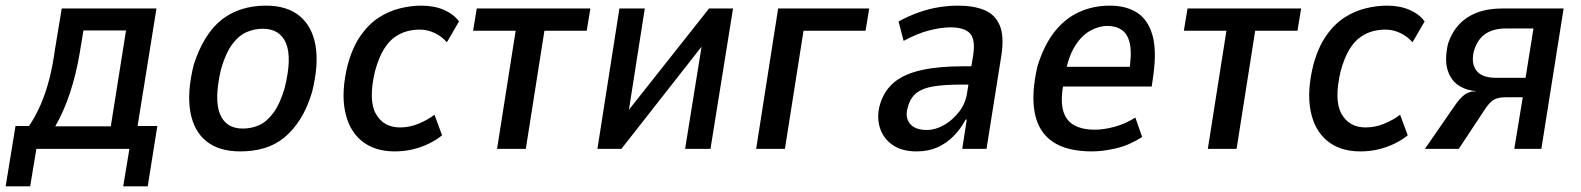

<svg xmlns="http://www.w3.org/2000/svg" viewBox="-38 -528 5607 681"><path d="M-18 133 17 -81H65Q89 -117 106.5 -157.5Q124 -198 136.5 -246Q149 -294 157 -353L181 -498H517L450 -81H520L486 133H399L421 0H91L69 133ZM158 -80H355L409 -420H258L244 -336Q232 -265 210.5 -199.5Q189 -134 158 -80Z M814 9Q739 9 694 -27Q649 -63 637 -132Q625 -201 649 -298Q667 -354 692.5 -394.5Q718 -435 750 -459.5Q782 -484 821 -496Q860 -508 905 -508Q980 -508 1024.5 -471.5Q1069 -435 1081 -367Q1093 -299 1069 -202Q1052 -145 1026.5 -105Q1001 -65 969.5 -39.5Q938 -14 899 -2.5Q860 9 814 9ZM823 -72Q854 -72 881 -84Q908 -96 931.5 -127.5Q955 -159 972 -217Q998 -323 976.5 -374.5Q955 -426 894 -426Q865 -426 837.5 -414.5Q810 -403 786.5 -372Q763 -341 746 -283Q721 -176 742 -124Q763 -72 823 -72Z M1362 9Q1290 9 1244.5 -28.5Q1199 -66 1185.5 -135Q1172 -204 1195 -297Q1212 -360 1241 -401.5Q1270 -443 1306 -466Q1342 -489 1381 -498.5Q1420 -508 1456 -508Q1502 -508 1536.5 -493Q1571 -478 1590 -452L1547 -378Q1529 -399 1503.5 -411Q1478 -423 1451 -423Q1429 -423 1407 -417.5Q1385 -412 1363 -397Q1341 -382 1323 -352.5Q1305 -323 1292 -275Q1268 -173 1295 -124.5Q1322 -76 1381 -76Q1414 -76 1446 -89Q1478 -102 1503 -121L1530 -48Q1509 -31 1482 -18Q1455 -5 1425 2Q1395 9 1362 9Z M1725 0 1791 -419H1640L1653 -498H2056L2043 -419H1893L1827 0Z M2081 0 2159 -498H2249L2189 -115H2174L2477 -498H2562L2482 0H2392L2454 -385H2468L2166 0Z M2644 0 2722 -498H3045L3032 -419H2812L2746 0Z M3213 9Q3160 9 3127 -14.5Q3094 -38 3082.5 -76Q3071 -114 3083 -157Q3098 -207 3134 -236.5Q3170 -266 3231 -279.5Q3292 -293 3381 -293H3424L3415 -228H3373Q3315 -228 3275.5 -222Q3236 -216 3213.5 -199Q3191 -182 3182 -148Q3171 -113 3189 -90Q3207 -67 3249 -67Q3280 -67 3310.5 -84.5Q3341 -102 3364.5 -132.5Q3388 -163 3393 -204L3414 -334Q3422 -389 3402 -410Q3382 -431 3333 -431Q3301 -431 3259 -420.5Q3217 -410 3167 -383L3149 -452Q3186 -472 3222 -484.5Q3258 -497 3292.5 -502.5Q3327 -508 3360 -508Q3415 -508 3453 -492.5Q3491 -477 3507.5 -439Q3524 -401 3514 -333L3461 0H3375L3391 -104H3387Q3369 -70 3343.5 -44.5Q3318 -19 3286 -5Q3254 9 3213 9Z M3835 9Q3746 9 3695.5 -25.5Q3645 -60 3632 -128Q3619 -196 3642 -294Q3665 -368 3702 -415Q3739 -462 3789 -485Q3839 -508 3898 -508Q3956 -508 3994.5 -483.5Q4033 -459 4049 -405.5Q4065 -352 4053 -263L4047 -221H3714L3725 -291H3985L3966 -269Q3977 -335 3970 -370.5Q3963 -406 3942 -421Q3921 -436 3890 -436Q3859 -436 3828 -418.5Q3797 -401 3773.5 -362.5Q3750 -324 3739 -259L3735 -237Q3723 -176 3732 -139Q3741 -102 3770 -85Q3799 -68 3846 -68Q3876 -68 3914 -78Q3952 -88 3989 -111L4013 -42Q3968 -13 3921 -2Q3874 9 3835 9Z M4246 0 4312 -419H4161L4174 -498H4577L4564 -419H4414L4348 0Z M4787 9Q4715 9 4669.5 -28.5Q4624 -66 4610.5 -135Q4597 -204 4620 -297Q4637 -360 4666 -401.5Q4695 -443 4731 -466Q4767 -489 4806 -498.5Q4845 -508 4881 -508Q4927 -508 4961.5 -493Q4996 -478 5015 -452L4972 -378Q4954 -399 4928.5 -411Q4903 -423 4876 -423Q4854 -423 4832 -417.5Q4810 -412 4788 -397Q4766 -382 4748 -352.5Q4730 -323 4717 -275Q4693 -173 4720 -124.5Q4747 -76 4806 -76Q4839 -76 4871 -89Q4903 -102 4928 -121L4955 -48Q4934 -31 4907 -18Q4880 -5 4850 2Q4820 9 4787 9Z M5016 0 5121 -152Q5140 -180 5156.5 -192Q5173 -204 5193 -204H5198L5197 -205Q5163 -207 5135.5 -225Q5108 -243 5096.5 -279.5Q5085 -316 5098 -373Q5111 -413 5137 -441Q5163 -469 5201.5 -483.5Q5240 -498 5292 -498H5508L5429 0H5333L5363 -183H5302Q5276 -183 5261 -174.5Q5246 -166 5230 -142L5136 0ZM5269 -252H5373L5401 -427H5303Q5260 -427 5231.5 -408.5Q5203 -390 5190 -348Q5179 -305 5198 -278.5Q5217 -252 5269 -252Z"/></svg>

Font: Nunito Sans 7pt Condensed SemiBold
Style: Italic
Weight: 600
Width: 3
Italic angle: -9°
Designer: Vernon Adams
Foundry: Vernon Adams
Version: Version 3.101;gftools[0.9.27]